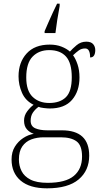

<svg xmlns="http://www.w3.org/2000/svg" viewBox="-20 -786 556 1046"><path d="M223 -616Q232 -637 244 -664.5Q256 -692 268.5 -719Q281 -746 291 -766H305V-753Q298 -716 292 -678Q286 -640 282 -606H223ZM236 240Q142 240 92.5 198Q43 156 43 83Q43 42 61 13Q79 -16 106.5 -34Q134 -52 164 -57Q142 -64 126.5 -81.5Q111 -99 111 -129Q111 -157 128.5 -180Q146 -203 163 -215Q119 -237 100 -280Q81 -323 81 -370Q81 -446 125 -494.5Q169 -543 251 -543Q287 -543 315 -532Q343 -521 361 -505Q374 -520 397 -539.5Q420 -559 450 -559Q476 -559 487.5 -545.5Q499 -532 499 -513Q499 -495 492.5 -484Q486 -473 471 -473Q471 -522 444 -522Q424 -522 409.5 -511.5Q395 -501 378 -485Q392 -466 402.5 -435Q413 -404 413 -364Q413 -289 372.5 -242Q332 -195 251 -195Q239 -195 218.5 -197.5Q198 -200 190 -204Q172 -191 159.5 -173Q147 -155 147 -128Q147 -98 172.5 -87Q198 -76 238 -76H317Q466 -76 466 62Q466 143 408.5 191.5Q351 240 236 240ZM248 -225Q307 -225 339 -256.5Q371 -288 371 -365Q371 -443 339.5 -478Q308 -513 248 -513Q192 -513 157.5 -477.5Q123 -442 123 -364Q123 -292 157.5 -258.5Q192 -225 248 -225ZM239 210Q337 210 382 172.5Q427 135 427 67Q427 6 397 -16Q367 -38 311 -38H219Q181 -38 150.5 -26.5Q120 -15 101.5 11.5Q83 38 83 83Q83 117 97.5 146Q112 175 146 192.5Q180 210 239 210Z"/></svg>

Font: Noto Serif ExtraLight
Style: Regular
Weight: 200
Designer: Monotype Design Team
Foundry: Monotype Imaging Inc.
Version: Version 2.015; ttfautohint (v1.8.4.7-5d5b)